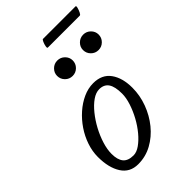

<svg xmlns="http://www.w3.org/2000/svg" viewBox="-224 -824 923 923"><g transform="rotate(-45 238.0 -362.0)"><path d="M150 13Q94 13 65.5 -31.5Q37 -76 37 -149Q37 -187 50 -225.5Q63 -264 86 -298Q109 -332 139 -358.5Q169 -385 203 -400.5Q237 -416 272 -416Q331 -416 360.5 -375Q390 -334 390 -267Q390 -215 371.5 -165Q353 -115 320.5 -75Q288 -35 244.5 -11Q201 13 150 13ZM164 -33Q185 -33 208.5 -49.5Q232 -66 254.5 -93Q277 -120 295 -153Q313 -186 324 -220Q335 -254 335 -282Q335 -330 319.5 -352.5Q304 -375 272 -375Q249 -375 224.5 -358Q200 -341 176.5 -312Q153 -283 134.5 -248.5Q116 -214 105 -178.5Q94 -143 94 -113Q94 -73 110.5 -53Q127 -33 164 -33ZM227 -510Q205 -510 189.5 -525.5Q174 -541 174 -563Q174 -584 189.5 -599.5Q205 -615 227 -615Q249 -615 264.5 -599.5Q280 -584 280 -563Q280 -541 264.5 -525.5Q249 -510 227 -510ZM403 -510Q381 -510 365.5 -525.5Q350 -541 350 -563Q350 -584 365.5 -599.5Q381 -615 403 -615Q425 -615 440.5 -599.5Q456 -584 456 -563Q456 -541 440.5 -525.5Q425 -510 403 -510ZM239 -691Q234 -691 236 -702.5Q238 -714 243 -725.5Q248 -737 252 -737H473Q478 -737 475 -725.5Q472 -714 466.5 -702.5Q461 -691 456 -691Z"/></g></svg>

Font: Junicode VF
Style: Italic
Weight: 400
Italic angle: -11°
Designer: Peter S. Baker
Version: Version 2.209